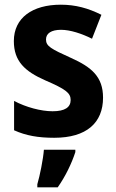

<svg xmlns="http://www.w3.org/2000/svg" viewBox="-20 -577 495 818"><path d="M419 -161C419 -250 370 -291 283 -330C197 -369 176 -380 176 -409C176 -435 199 -450 240 -450C279 -450 328 -434 372 -412L412 -514C356 -542 302 -557 239 -557C118 -557 39 -501 39 -402C39 -316 86 -273 172 -235C260 -197 281 -181 281 -151C281 -120 257 -103 204 -103C155 -103 91 -120 40 -147V-22C91 1 143 10 211 10C349 10 419 -54 419 -161ZM301 71V61H167C164 101 150 171 139 208V221H226C259 174 285 120 301 71Z"/></svg>

Font: Noto Sans Devanagari SemiCondensed
Style: Bold
Weight: 700
Width: 4
Designer: Jelle Bosma - Monotype Design Team
Foundry: Monotype Imaging Inc.
Version: Version 2.004